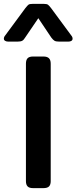

<svg xmlns="http://www.w3.org/2000/svg" viewBox="-78 -972 395 992"><path d="M-58 -772Q-58 -781 -51 -789L53 -930Q64 -944 69.5 -948Q75 -952 91 -952H148Q164 -952 170 -947.5Q176 -943 186 -930L290 -789Q297 -781 297 -772Q297 -765 291 -761Q285 -757 275 -757H228Q211 -757 203.5 -761.5Q196 -766 187 -778L120 -878L52 -778Q45 -766 37 -761.5Q29 -757 12 -757H-35Q-45 -757 -51.5 -761Q-58 -765 -58 -772ZM56 -36V-643Q56 -662 64.5 -671Q73 -680 93 -680H146Q166 -680 175 -671Q184 -662 184 -643V-36Q184 -18 175.5 -9Q167 0 146 0H93Q73 0 64.5 -9Q56 -18 56 -36Z"/></svg>

Font: Mitr
Style: Regular
Weight: 400
Designer: Thanarat Vachiruckul
Foundry: Cadson Demak
Version: Version 1.002